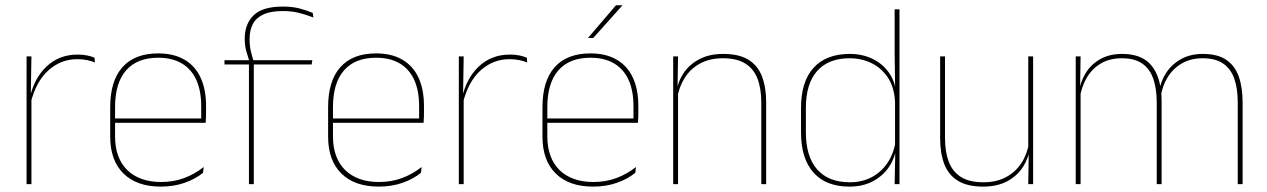

<svg xmlns="http://www.w3.org/2000/svg" viewBox="-20 -700 4818 730"><path d="M96.5 -308.5 87 -320.5 92.5 -325Q109 -402 157 -447.2Q205 -492.5 275 -492.5Q296 -492.5 312.2 -489Q328.5 -485.5 339.5 -480.5L341 -462.5Q328 -468 311 -471.5Q294 -475 273.5 -475Q212 -475 164.8 -433.2Q117.5 -391.5 96.5 -308.5ZM81 0V-485.5H99.5L97 -335L99.5 -332.5V0Z M591.5 9.5Q500 9.5 449.5 -40.2Q399 -90 399 -180.5V-292.5Q399 -392.5 445.8 -444.8Q492.5 -497 581.5 -497Q640 -497 680.8 -473.5Q721.5 -450 742.5 -405.2Q763.5 -360.5 763.5 -296.5V-279.5Q763.5 -268.5 763.2 -257.5Q763 -246.5 762 -233H745Q745 -250.5 745 -266.5Q745 -282.5 745 -296Q745 -355.5 726.2 -396.5Q707.5 -437.5 671 -459Q634.5 -480.5 581.5 -480.5Q501.5 -480.5 459.5 -432.5Q417.5 -384.5 417.5 -292.5V-243.5V-239.5V-181Q417.5 -140 429.2 -108Q441 -76 463.5 -53.8Q486 -31.5 518.5 -19.8Q551 -8 592 -8Q639.5 -8 679.5 -22.8Q719.5 -37.5 754.5 -65L752 -43Q722.5 -19 681.5 -4.8Q640.5 9.5 591.5 9.5ZM407.5 -233V-249.5H755.5V-233Z M1055 -675Q1091 -675 1117.5 -668.2Q1144 -661.5 1169 -651L1171.5 -633.5Q1143 -644.5 1116 -651.2Q1089 -658 1055 -658Q1009.5 -658 981.8 -645.2Q954 -632.5 941.5 -609Q929 -585.5 929 -552V-549Q929 -525 934 -504.2Q939 -483.5 944.5 -466.5L928 -464V-467.5Q923 -482.5 916.8 -504.2Q910.5 -526 910.5 -550.5V-553Q910.5 -609 944.5 -642Q978.5 -675 1055 -675ZM926.5 0V-460H945V0ZM833.5 -455V-471H933.5H939.5H1167.5L1165 -455Z M1420 9.5Q1328.5 9.5 1278 -40.2Q1227.5 -90 1227.5 -180.5V-292.5Q1227.5 -392.5 1274.2 -444.8Q1321 -497 1410 -497Q1468.5 -497 1509.2 -473.5Q1550 -450 1571 -405.2Q1592 -360.5 1592 -296.5V-279.5Q1592 -268.5 1591.8 -257.5Q1591.5 -246.5 1590.5 -233H1573.5Q1573.5 -250.5 1573.5 -266.5Q1573.5 -282.5 1573.5 -296Q1573.5 -355.5 1554.8 -396.5Q1536 -437.5 1499.5 -459Q1463 -480.5 1410 -480.5Q1330 -480.5 1288 -432.5Q1246 -384.5 1246 -292.5V-243.5V-239.5V-181Q1246 -140 1257.8 -108Q1269.5 -76 1292 -53.8Q1314.5 -31.5 1347 -19.8Q1379.5 -8 1420.5 -8Q1468 -8 1508 -22.8Q1548 -37.5 1583 -65L1580.5 -43Q1551 -19 1510 -4.8Q1469 9.5 1420 9.5ZM1236 -233V-249.5H1584V-233Z M1740 -308.5 1730.5 -320.5 1736 -325Q1752.5 -402 1800.5 -447.2Q1848.5 -492.5 1918.5 -492.5Q1939.5 -492.5 1955.8 -489Q1972 -485.5 1983 -480.5L1984.5 -462.5Q1971.5 -468 1954.5 -471.5Q1937.5 -475 1917 -475Q1855.5 -475 1808.2 -433.2Q1761 -391.5 1740 -308.5ZM1724.5 0V-485.5H1743L1740.5 -335L1743 -332.5V0Z M2235 9.5Q2143.5 9.5 2093 -40.2Q2042.5 -90 2042.5 -180.5V-292.5Q2042.5 -392.5 2089.2 -444.8Q2136 -497 2225 -497Q2283.5 -497 2324.2 -473.5Q2365 -450 2386 -405.2Q2407 -360.5 2407 -296.5V-279.5Q2407 -268.5 2406.8 -257.5Q2406.5 -246.5 2405.5 -233H2388.5Q2388.5 -250.5 2388.5 -266.5Q2388.5 -282.5 2388.5 -296Q2388.5 -355.5 2369.8 -396.5Q2351 -437.5 2314.5 -459Q2278 -480.5 2225 -480.5Q2145 -480.5 2103 -432.5Q2061 -384.5 2061 -292.5V-243.5V-239.5V-181Q2061 -140 2072.8 -108Q2084.5 -76 2107 -53.8Q2129.5 -31.5 2162 -19.8Q2194.5 -8 2235.5 -8Q2283 -8 2323 -22.8Q2363 -37.5 2398 -65L2395.5 -43Q2366 -19 2325 -4.8Q2284 9.5 2235 9.5ZM2051 -233V-249.5H2399V-233ZM2322 -680H2346V-679L2235.5 -555.5H2216V-556Z M2874.5 0V-310Q2874.5 -363 2860.2 -400.5Q2846 -438 2814 -458.2Q2782 -478.5 2728.5 -478.5Q2679 -478.5 2642.2 -458.8Q2605.5 -439 2583.5 -404.2Q2561.5 -369.5 2554.5 -325L2545.5 -344H2551Q2555.5 -385 2577.2 -419.2Q2599 -453.5 2637.5 -474.2Q2676 -495 2729.5 -495Q2790 -495 2825.8 -472.8Q2861.5 -450.5 2877.2 -409.2Q2893 -368 2893 -311V0ZM2539.5 0V-485.5H2558L2556 -358.5H2558V0Z M3209.5 9.5Q3120.5 9.5 3073 -43.8Q3025.5 -97 3025.5 -197V-289.5Q3025.5 -389.5 3073.2 -442.2Q3121 -495 3211 -495Q3261 -495 3301 -474.5Q3341 -454 3364.2 -417Q3387.5 -380 3388 -330H3394L3383 -313.5Q3380 -368.5 3355.8 -405Q3331.5 -441.5 3293.5 -460Q3255.5 -478.5 3210 -478.5Q3130 -478.5 3087 -430.2Q3044 -382 3044 -289.5V-197Q3044 -104.5 3087 -55.8Q3130 -7 3211.5 -7Q3258 -7 3294.5 -26.5Q3331 -46 3354.5 -81Q3378 -116 3385 -162.5L3394 -144H3388.5Q3384 -101.5 3361 -66.8Q3338 -32 3299.5 -11.2Q3261 9.5 3209.5 9.5ZM3381.5 0 3384 -130.5 3383 -138V-346.5L3383.5 -356L3381.5 -494.5V-664.5H3400V0Z M3573 -485.5V-175.5Q3573 -123 3587.2 -85.2Q3601.5 -47.5 3633.5 -27.2Q3665.5 -7 3719 -7Q3769 -7 3805.5 -26.8Q3842 -46.5 3864.2 -81.2Q3886.5 -116 3893 -160.5L3902 -141.5H3896.5Q3892 -101 3870.2 -66.5Q3848.5 -32 3810.2 -11.2Q3772 9.5 3718 9.5Q3658 9.5 3622 -12.8Q3586 -35 3570.2 -76.2Q3554.5 -117.5 3554.5 -174.5V-485.5ZM3908 -485.5V0H3889.5L3891.5 -127H3889.5V-485.5Z M4686 0V-310Q4686 -363 4673 -400.5Q4660 -438 4630.8 -458.2Q4601.5 -478.5 4552.5 -478.5Q4508 -478.5 4474.2 -459.2Q4440.5 -440 4419.8 -406.8Q4399 -373.5 4393 -331.5L4382.5 -351.5H4387.5Q4392 -389 4413 -421.8Q4434 -454.5 4469.5 -474.8Q4505 -495 4553.5 -495Q4609 -495 4642 -472.8Q4675 -450.5 4689.8 -409.2Q4704.5 -368 4704.5 -311V0ZM4070 0V-485.5H4088.5L4086.5 -357.5H4088.5V0ZM4378 0V-309.5Q4378 -362.5 4365 -400.2Q4352 -438 4323 -458.2Q4294 -478.5 4245.5 -478.5Q4199.5 -478.5 4165.8 -458.8Q4132 -439 4111.8 -404.2Q4091.5 -369.5 4085 -325L4074.5 -344H4081.5Q4086 -385 4106 -419.2Q4126 -453.5 4161.5 -474.2Q4197 -495 4246.5 -495Q4313 -495 4348.8 -460.8Q4384.5 -426.5 4394 -358Q4395.5 -346.5 4396 -336Q4396.5 -325.5 4396.5 -314V0Z"/></svg>

Font: Anek Latin Thin
Style: Regular
Weight: 250
Designer: Yesha Goshar
Foundry: Ek Type
Version: Version 1.003